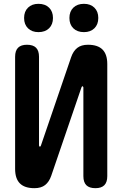

<svg xmlns="http://www.w3.org/2000/svg" viewBox="-20 -974 640 1004"><path d="M541 -639V-53Q541 -21 525.5 -5.5Q510 10 479 10Q447 10 431.5 -5.5Q416 -21 416 -53V-517Q414 -523 412 -523Q410 -523 408.5 -521.5Q407 -520 406 -517L248 -55Q237 -23 216 -6.5Q195 10 160 10Q109 10 84 -15Q59 -40 59 -91V-677Q59 -709 74.5 -724.5Q90 -740 121 -740Q153 -740 168.5 -724.5Q184 -709 184 -677V-213Q186 -207 188 -207Q190 -207 191.5 -208.5Q193 -210 194 -213L352 -675Q363 -707 384 -723.5Q405 -740 440 -740Q491 -740 516 -715Q541 -690 541 -639ZM419 -806Q384 -806 363.5 -826Q343 -846 343 -880Q343 -914 363.5 -934Q384 -954 419 -954Q453 -954 473.5 -934Q494 -914 494 -880Q494 -846 473.5 -826Q453 -806 419 -806ZM181 -806Q147 -806 126.5 -826Q106 -846 106 -880Q106 -914 126.5 -934Q147 -954 181 -954Q216 -954 236.5 -934Q257 -914 257 -880Q257 -846 236.5 -826Q216 -806 181 -806Z"/></svg>

Font: Maple Mono Normal NL
Style: Bold
Weight: 700
Monospace: yes
Designer: subframe7536
Version: Version 7.000